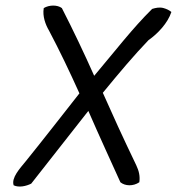

<svg xmlns="http://www.w3.org/2000/svg" viewBox="-20 -638 635 689"><path d="M137 -609C132 -580 143 -550 156 -528C194 -456 228 -385 265 -303C191 -209 140 -143 73 -60C51 -33 20 0 29 27C48 36 74 30 92 21C161 -66 228 -153 297 -240C333 -157 388 -37 412 16C429 30 458 31 480 16C483 -5 479 -24 469 -45C419 -149 384 -226 349 -305C408 -377 461 -440 513 -494C546 -517 582 -555 595 -595C588 -601 578 -606 567 -609C553 -613 539 -610 526 -606C456 -537 394 -456 318 -366C282 -447 242 -531 202 -609C186 -621 157 -621 137 -609Z"/></svg>

Font: Snowfall
Style: Obl
Weight: 400
Designer: Jasper
Foundry: Cannot Into Space Fonts
Version: Version 0.9